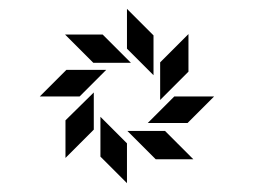

<svg xmlns="http://www.w3.org/2000/svg" viewBox="-20 -639 574 434"><path d="M406 -477 342 -413V-498L406 -562ZM327 -469 267 -529V-619L327 -559ZM464 -421 404 -361H314L374 -421ZM276 -497H191L127 -561H212ZM417 -279H332L268 -343H353ZM220 -481 160 -421H70L130 -481ZM267 -225 207 -285V-375L267 -315ZM192 -430V-346L128 -282V-367Z"/></svg>

Font: Iceland
Style: Regular
Weight: 400
Designer: Cyreal (www.cyreal.org)
Foundry: Cyreal (www.cyreal.org)
Version: Version 1.001